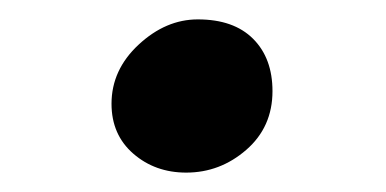

<svg xmlns="http://www.w3.org/2000/svg" viewBox="-20 -513 398 198"><path d="M261 -419Q261 -382 234 -358.5Q207 -335 172 -335Q140 -335 117.5 -354.5Q95 -374 95 -406Q95 -441 123 -467Q151 -493 184 -493Q221 -493 241 -473Q261 -453 261 -419Z"/></svg>

Font: Martel
Style: Bold
Weight: 700
Designer: Dan Reynolds
Foundry: Dan Reynolds
Version: Version 1.001; ttfautohint (v1.1) -l 5 -r 5 -G 72 -x 0 -D la